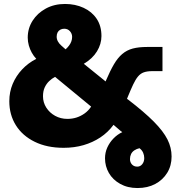

<svg xmlns="http://www.w3.org/2000/svg" viewBox="-20 -733 893 969"><path d="M674 216Q624 216 586.5 195Q549 174 529.5 140Q510 106 510 66Q510 37 521.5 11.5Q533 -14 553 -34.5Q573 -55 597 -66Q595 -68 593.5 -69Q592 -70 589 -72L553 -103Q525 -65 486.5 -39.5Q448 -14 401.5 -0.5Q355 13 301 13Q217 13 155 -17.5Q93 -48 60 -101Q27 -154 27 -222Q27 -269 44 -309.5Q61 -350 91.5 -382.5Q122 -415 163 -436Q150 -450 140.5 -467Q131 -484 125.5 -503.5Q120 -523 120 -543Q120 -590 144.5 -628.5Q169 -667 211.5 -690Q254 -713 308 -713Q360 -713 402 -693.5Q444 -674 468 -638Q492 -602 492 -551Q492 -511 469.5 -474Q447 -437 403 -411L513 -322L515 -327Q536 -376 555 -408.5Q574 -441 597 -460.5Q620 -480 650 -488Q680 -496 723 -496H800V-374H749Q723 -374 706 -368Q689 -362 676.5 -347Q664 -332 652 -306.5Q640 -281 624 -242L621 -234L627 -230Q709 -167 756.5 -119Q804 -71 825 -29.5Q846 12 846 57Q846 103 824 139Q802 175 763.5 195.5Q725 216 674 216ZM320 -133Q345 -133 366.5 -140Q388 -147 407 -160.5Q426 -174 440 -195L258 -345Q242 -337 228 -323.5Q214 -310 205.5 -291.5Q197 -273 197 -247Q197 -216 213.5 -190Q230 -164 258 -148.5Q286 -133 320 -133ZM673 108Q688 108 698 95.5Q708 83 708 65Q708 51 702.5 38Q697 25 684 15Q670 18 658.5 25.5Q647 33 641.5 44.5Q636 56 636 70Q636 86 646 97Q656 108 673 108ZM311 -484Q321 -493 328.5 -503Q336 -513 340 -524Q344 -535 344 -547Q344 -563 333 -575.5Q322 -588 304 -588Q293 -588 284 -583Q275 -578 270.5 -569Q266 -560 266 -548Q266 -535 272.5 -523.5Q279 -512 289.5 -503Q300 -494 311 -484Z"/></svg>

Font: MuseoModerno Thin ExtraBold
Style: Regular
Weight: 800
Version: Version 1.002